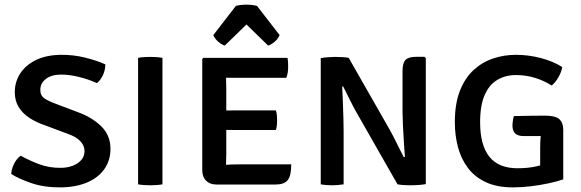

<svg xmlns="http://www.w3.org/2000/svg" viewBox="-20 -795 2504 828"><path d="M28.5 -44.7Q28.8 -58.6 34.4 -74.1Q39.9 -89.6 49.2 -103Q58.5 -116.4 69.5 -123.5Q104 -103.9 148 -87.2Q192.1 -70.5 243.3 -71.2Q270.6 -71.5 293.7 -80.3Q316.7 -89.1 330.6 -105.1Q344.5 -121.1 344.5 -143.2Q344.5 -167.6 325.8 -186.9Q307.1 -206.2 270.1 -218.6L175.5 -254Q136.1 -267.4 106.4 -286.9Q76.8 -306.5 60.3 -333.7Q43.8 -361 43.8 -397.4Q43.8 -442.3 67.5 -478.7Q91.3 -515.1 135.9 -536.5Q180.5 -558 243.8 -558.6Q296.1 -559.2 347.4 -546.5Q398.7 -533.7 434.3 -517.4Q434.3 -494.3 424.5 -472.2Q414.6 -450.2 397.9 -436.6Q361.8 -453.1 319.5 -463.4Q277.1 -473.7 241.8 -473.4Q200.6 -472.8 177.2 -454.2Q153.8 -435.6 153.8 -406.9Q153.8 -382.8 172 -370.4Q190.2 -358.1 224 -346.1L315.5 -311.4Q375.8 -289.9 416.1 -250.9Q456.4 -211.8 456.4 -153.2Q456.4 -103.2 430.1 -65.9Q403.9 -28.7 355.8 -8.2Q307.8 12.2 243.2 13.1Q171 13.7 115.9 -5.1Q60.8 -23.9 28.5 -44.7Z M575.5 -545.5Q586.8 -547.9 602.1 -548.8Q617.4 -549.6 628.5 -549.6Q640.3 -549.6 654.3 -548.8Q668.3 -547.9 680.6 -545.5V0Q668.3 2.2 654.3 3.1Q640.3 4.1 628.5 4.1Q617.4 4.1 602.1 3.1Q586.8 2.2 575.5 0Z M852.2 -540.4 857.4 -545.5H954.8V-461Q954.8 -449.2 955.3 -436.6Q955.8 -424 955.8 -408.2V-129.3Q955.8 -116.6 955.3 -105.4Q954.8 -94.2 954.8 -84.2V0.7H912.8Q884.8 0.7 868.5 -16Q852.2 -32.7 852.2 -61.8ZM1169.8 -319Q1173.2 -309.1 1174.1 -297.1Q1175 -285.2 1175 -277.1Q1175 -267.9 1174.1 -256.1Q1173.2 -244.3 1169.8 -234.5H1012.5Q1001.9 -234.5 985.1 -234.5Q968.2 -234.5 950.4 -234.8Q932.6 -235 919.1 -235.5V-317.7Q932.6 -318.2 950.4 -318.4Q968.2 -318.5 985.1 -318.8Q1001.9 -319 1012.5 -319ZM1219.8 -545.5Q1222 -534.3 1222.3 -523.8Q1222.6 -513.3 1222.6 -504.1Q1222.6 -495.1 1221 -483.1Q1219.4 -471.1 1214.8 -459.4H1012.5Q1001.9 -459.4 985.1 -459.5Q968.2 -459.6 950.4 -459.9Q932.6 -460.3 919.1 -460.8V-545.5ZM1236 -86.2Q1236 -36.9 1220.7 -18.1Q1205.3 0.7 1169.4 0.7H920.5V-82.2Q937.9 -83.2 951.8 -84.2Q965.7 -85.2 980.3 -85.7Q995 -86.2 1015.4 -86.2ZM1088.4 -769.5 1185.8 -643.6Q1178.6 -626.6 1163.8 -614.4Q1149 -602.2 1136.4 -598.4L1042.9 -689.4L949.3 -598.4Q936.7 -602.2 921.9 -614.4Q907.1 -626.6 899.9 -643.6L997.2 -769.5Q1006.2 -772 1018.2 -773.5Q1030.2 -774.9 1042.9 -774.9Q1055.3 -774.9 1067.3 -773.5Q1079.4 -772 1088.4 -769.5Z M1363.2 -544.3Q1375.9 -546.9 1393.8 -548.2Q1411.6 -549.6 1423.4 -549.6Q1436.3 -549.6 1454.1 -548.8Q1471.8 -548.1 1483.8 -545.5L1463.3 -423.2L1455.6 -421.5Q1457.3 -391 1458.7 -353.3Q1460 -315.6 1461 -282.1Q1461.9 -248.5 1461.9 -229.9V0Q1448.5 2.2 1436 3.1Q1423.4 4.1 1412.8 4.1Q1402.6 4.1 1389.3 3.1Q1375.9 2.2 1363.2 0ZM1517.6 -309.8Q1511.2 -321 1503.4 -335.8Q1495.6 -350.6 1487.7 -366.4Q1479.9 -382.1 1472.6 -397Q1465.2 -411.8 1459.3 -423.2L1421.9 -465.6L1483.8 -545.5L1660.9 -235.2Q1667.3 -224 1675.2 -208.5Q1683.1 -193.1 1691.5 -176.2Q1699.9 -159.4 1707.7 -143.8Q1715.6 -128.1 1721.5 -116.7L1759.6 -76.3L1694.3 0ZM1816.3 -544.2V-1.1Q1802.9 1.5 1785.4 2.8Q1767.9 4.1 1755.9 4.1Q1747.5 4.1 1736.1 3.7Q1724.8 3.4 1713.6 2.6Q1702.4 1.7 1694.3 0L1718.5 -116.7L1726.2 -118Q1724.2 -144.9 1721.7 -182.3Q1719.3 -219.7 1717.6 -255.4Q1715.9 -291.1 1715.9 -312.7V-488.9Q1715.9 -523.9 1729.1 -536.9Q1742.2 -550 1774.2 -550H1810.9Z M2404.6 -505.9Q2400.9 -483.1 2387.5 -460.6Q2374.1 -438 2359.2 -426.3Q2325.3 -447.7 2286.3 -459.5Q2247.3 -471.4 2205.4 -471.4Q2160.6 -471.4 2125.6 -451.1Q2090.5 -430.9 2070.5 -386.1Q2050.5 -341.2 2050.5 -268.2Q2050.5 -168.7 2090.5 -119Q2130.5 -69.4 2211.4 -69.4Q2258.9 -69.4 2296.1 -78.3Q2333.3 -87.3 2355.4 -94.8L2409 -21.4Q2382.2 -12.2 2345.8 -4.4Q2309.5 3.4 2269.7 8.2Q2229.9 13.1 2192.6 13.1Q2122.6 13.1 2074.4 -9.7Q2026.2 -32.5 1996.9 -72.1Q1967.6 -111.7 1954.6 -162.1Q1941.5 -212.6 1941.5 -268.1Q1941.5 -347.5 1963.2 -403Q1984.9 -458.6 2022.3 -492.9Q2059.6 -527.2 2106.7 -542.9Q2153.8 -558.6 2204.8 -558.6Q2259.3 -558.6 2312.6 -544.6Q2365.9 -530.6 2404.6 -505.9ZM2309.5 -158.9Q2309.5 -184.7 2312.3 -217.1Q2315 -249.6 2322.5 -269.8L2409 -233.6V-21.4L2309.5 -19.4ZM2196.1 -294.3Q2229.5 -295.1 2262.4 -295.7Q2295.3 -296.3 2329.6 -296.3Q2375.8 -296.3 2392.4 -280.7Q2409 -265.2 2409 -235.3V-210.5Q2368.4 -208.6 2322.3 -208.4Q2276.1 -208.2 2238.5 -208.2Q2214 -208.2 2202 -219.2Q2190 -230.1 2190 -254Q2190 -262.6 2191.8 -274.7Q2193.5 -286.7 2196.1 -294.3Z"/></svg>

Font: Signika SC
Style: Regular
Weight: 300
Designer: Anna Giedryś
Foundry: Anna Giedryś
Version: Version 2.000